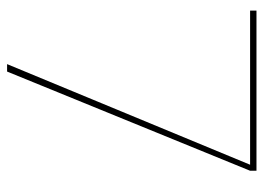

<svg xmlns="http://www.w3.org/2000/svg" viewBox="-121 -623 744 542"><g transform="rotate(90 251.0 -352.0)"><path d="M462 -686 182 0H161L445 -686H10V-704H462Z"/></g></svg>

Font: Fz Poppins Thin
Style: Regular
Weight: 100
Designer: Ninad Kale (Devanagari), Jonny Pinhorn (Latin)
Foundry: Indian Type Foundry
Version: Vit hóa bi Vntype.Com & FontZin.Com